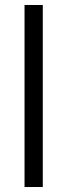

<svg xmlns="http://www.w3.org/2000/svg" viewBox="-20 -750 267 770"><path d="M78.4 -730V0H151.6V-730Z"/></svg>

Font: Secuela Light
Style: Regular
Weight: 300
Designer: Fernando Haro
Foundry: deFharo
Version: Version 1.708